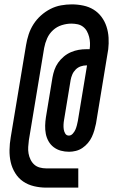

<svg xmlns="http://www.w3.org/2000/svg" viewBox="-20 -779 540 878"><path d="M191 79Q163 79 135.5 72.5Q108 66 86 51Q64 36 49.5 12.5Q35 -11 29 -37.5Q23 -64 23.5 -93Q24 -122 29 -151L99 -572Q103 -597 111 -621.5Q119 -646 133 -668Q147 -690 167 -708Q187 -726 210.5 -738Q234 -750 259 -754.5Q284 -759 308 -759Q335 -759 361 -753.5Q387 -748 408 -735Q429 -722 444 -702Q459 -682 467 -657.5Q475 -633 476.5 -606.5Q478 -580 475 -554L419 -214Q416 -199 411.5 -183.5Q407 -168 400 -153Q393 -138 382 -125Q371 -112 357 -102.5Q343 -93 327 -89Q311 -85 296 -85Q276 -85 258 -90Q240 -95 225.5 -106Q211 -117 202 -133Q193 -149 189.5 -167Q186 -185 186.5 -204.5Q187 -224 190 -243L220 -425Q223 -442 229 -459.5Q235 -477 246 -492.5Q257 -508 272 -520.5Q287 -533 304.5 -540.5Q322 -548 339.5 -551Q357 -554 375 -554H390Q392 -568 391.5 -582.5Q391 -597 387.5 -610.5Q384 -624 377.5 -636Q371 -648 360 -656.5Q349 -665 335 -668Q321 -671 306 -671Q285 -671 262.5 -664Q240 -657 222.5 -641Q205 -625 195.5 -603.5Q186 -582 182 -560L112 -138Q110 -123 109 -107.5Q108 -92 110.5 -77.5Q113 -63 119.5 -49.5Q126 -36 136.5 -26.5Q147 -17 161.5 -13Q176 -9 191 -9H338V79ZM295 -159Q305 -159 313 -168Q321 -177 325 -186.5Q329 -196 331.5 -206Q334 -216 336 -226L378 -480H375Q362 -480 349 -475.5Q336 -471 326 -461Q316 -451 310.5 -438Q305 -425 303 -413L273 -231Q271 -220 270.5 -209Q270 -198 271.5 -187.5Q273 -177 278.5 -168Q284 -159 295 -159Z"/></svg>

Font: Iosevka SS04 Semibold Oblique
Style: Regular
Weight: 600
Italic angle: -9°
Monospace: yes
Designer: Belleve Invis
Foundry: Belleve Invis
Version: Version 19.0.0; ttfautohint (v1.8.4)